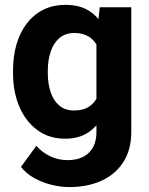

<svg xmlns="http://www.w3.org/2000/svg" viewBox="-20 -558 611 786"><path d="M262.8 207.9Q230.8 207.9 193.6 199.2Q156.4 190.5 122.5 172.2Q88.6 153.8 65.8 125.5L128.7 38.9Q153.1 66.3 185.7 81.9Q218.3 97.5 256.5 97.5Q312.6 97.5 343.7 67.5Q374.8 37.6 374.8 -17.7V-405.7L388.4 -528.3H517.4V-18.3Q517.4 54.2 485.3 104.8Q453.2 155.5 395.8 181.7Q338.4 207.9 262.8 207.9ZM247 9.8Q181.4 9.8 133.5 -25.1Q85.5 -60.1 59.5 -120.6Q33.4 -181.2 33.4 -258V-268.3Q33.4 -348.5 59.4 -409.3Q85.4 -470.1 133.5 -504.1Q181.7 -538.1 247.9 -538.1Q301 -538.1 336.9 -518.1Q372.8 -498.1 395.7 -462.1Q418.6 -426 431.6 -377.1Q444.6 -328.2 452 -270.7V-251.5Q442.3 -178.3 419 -119.2Q395.8 -60.1 354 -25.1Q312.1 9.8 247 9.8ZM283.2 -105.7Q321.4 -105.7 345.2 -121.8Q369 -137.9 381.3 -166.5Q393.7 -195.1 396.1 -232.3V-289.7Q394.6 -320.7 387.5 -345.4Q380.5 -370.1 366.8 -387.3Q353.2 -404.4 332.8 -413.6Q312.3 -422.9 284.2 -422.9Q247.5 -422.9 223.3 -402.3Q199.2 -381.8 187.5 -346.9Q175.7 -311.9 175.7 -268.3V-258Q175.7 -215.5 187.2 -181Q198.6 -146.5 222.4 -126.1Q246.1 -105.7 283.2 -105.7Z"/></svg>

Font: Heebo
Style: Regular
Weight: 400
Designer: Oded Ezer
Foundry: Ezer Type House
Version: Version 3.100